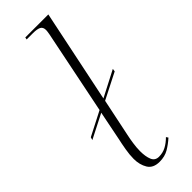

<svg xmlns="http://www.w3.org/2000/svg" viewBox="-258 -779 808 808"><g transform="rotate(-45 146.5 -375.0)"><path d="M140 10Q102 10 86.5 -15.5Q71 -41 71 -76Q71 -100 76 -129Q81 -158 86 -180L112 -310L4 -255L8 -268L115 -323L191 -697Q194 -713 194 -720Q194 -738 182 -744Q170 -750 146 -750H108L110 -760H247L161 -346L277 -406L275 -393L159 -334L124 -166Q120 -148 116.5 -124Q113 -100 113 -80Q113 -48 121.5 -27.5Q130 -7 153 -7Q176 -7 195 -17Q214 -27 232 -45L238 -36Q217 -17 194 -3.5Q171 10 140 10Z"/></g></svg>

Font: Noto Serif Display ExtraLight
Style: Italic
Weight: 200
Italic angle: -12°
Designer: Monotype Design Team
Foundry: Monotype Imaging Inc.
Version: Version 2.009